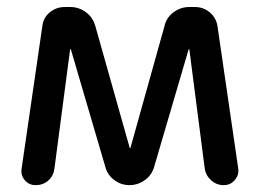

<svg xmlns="http://www.w3.org/2000/svg" viewBox="-20 -540 757 560"><path d="M84 0Q64.5 0 52.2 -14.6Q40 -29.3 43 -47.9L103.5 -463.9Q106.4 -488.3 125 -503.9Q143.6 -519.5 168.9 -519.5H185.5Q210 -519.5 230.5 -504.4Q251 -489.3 257.8 -464.8L358.4 -108.4L359.4 -107.4L360.4 -108.4L460 -464.8Q465.8 -489.3 486.3 -504.4Q506.8 -519.5 532.2 -519.5H548.8Q573.2 -519.5 591.8 -503.9Q610.4 -488.3 614.3 -463.9L674.8 -48.8Q677.7 -30.3 665 -15.1Q652.3 0 632.8 0Q611.3 0 595.7 -14.2Q580.1 -28.3 577.1 -48.8L532.2 -396.5H531.2H530.3L429.7 -53.7Q422.9 -29.3 402.3 -14.6Q381.8 0 357.4 0Q333 0 313 -15.1Q293 -30.3 287.1 -53.7L186.5 -396.5H185.5H184.6L138.7 -47.9Q135.7 -26.4 120.6 -13.2Q105.5 0 84 0Z"/></svg>

Font: Rounded Mgen+ 2p medium
Style: Regular
Weight: 500
Designer: [Source Han Sans]
Ryoko NISHIZUKA  (kana & ideographs); Paul D. Hunt (Latin, Greek & Cyrillic); Wenlong ZHANG  (bopomofo
Version: Version 1.059.20150602